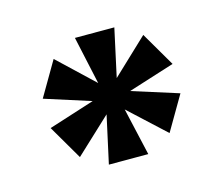

<svg xmlns="http://www.w3.org/2000/svg" viewBox="-59 -778 559 480"><g transform="rotate(-15 220.0 -538.0)"><path d="M244 -578 336 -665 388 -576 268 -538 388 -500 336 -411 243 -497 271 -374H169L196 -497L104 -411L52 -500L171 -538L52 -576L104 -665L196 -578L169 -702H271Z"/></g></svg>

Font: Quattrocento Sans
Style: Bold
Weight: 700
Designer: Pablo Impallari
Foundry: Pablo Impallari, Igino Marini, Brenda Gallo
Version: Version 2.000